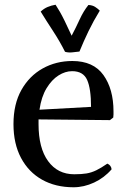

<svg xmlns="http://www.w3.org/2000/svg" viewBox="-20 -775 535 812"><path d="M143 -250Q143 -149 183.5 -93.5Q224 -38 294 -38Q325 -38 346 -41.5Q367 -45 387.5 -55Q408 -65 434 -83Q450 -76 452 -59Q421 -23 378 -3Q335 17 291 17Q215 17 158 -15Q101 -47 69 -107Q37 -167 37 -250Q37 -335 70.5 -394.5Q104 -454 160.5 -485.5Q217 -517 286 -517Q375 -517 417.5 -457.5Q460 -398 460 -304Q460 -297 460 -291Q460 -285 459 -278L445 -267L143 -270ZM285 -474Q256 -474 227.5 -456Q199 -438 177 -402Q155 -366 147 -311L365 -323Q365 -400 348.5 -437Q332 -474 285 -474ZM152 -726Q166 -739 181.5 -745.5Q197 -752 215 -755Q224 -741 233 -725.5Q242 -710 253.5 -686.5Q265 -663 283 -624Q301 -658 317 -693Q333 -728 354 -754Q371 -753 382 -746Q393 -739 402 -730Q375 -686 354.5 -643.5Q334 -601 316 -557Q301 -555 284.5 -553.5Q268 -552 255 -556Q233 -600 204.5 -643.5Q176 -687 152 -726Z"/></svg>

Font: Alike
Style: Regular
Weight: 400
Designer: Sveta Sebyakina
Foundry: Cyreal (www.cyreal.org)
Version: Version 1.301; ttfautohint (v1.8.4.7-5d5b)